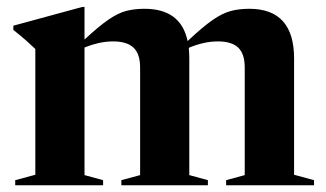

<svg xmlns="http://www.w3.org/2000/svg" viewBox="-20 -548 964 568"><path d="M540 -375V-30L595 -15V0H339V-15L394.5 -30V-348.5Q394.5 -388.5 375 -407Q355.5 -425.5 314.5 -425.5Q292.5 -425.5 271 -420.5Q249.5 -415.5 230 -407.5V-30L285 -15V0H25V-15L84.5 -31V-403Q76 -411 60.8 -425Q45.5 -439 19.5 -459.5V-472L223.5 -527.5H230V-431Q272.5 -470.5 301 -490Q329.5 -509.5 353.8 -515.8Q378 -522 407.5 -522Q515 -522 535 -426.5Q579 -468 608.5 -488.5Q638 -509 662.8 -515.5Q687.5 -522 717.5 -522Q850 -522 850 -375V-31L909 -15V0H649V-15L704 -30V-348.5Q704 -388.5 684.8 -407Q665.5 -425.5 624.5 -425.5Q602 -425.5 580 -420.2Q558 -415 538.5 -406.5Q540 -391.5 540 -375Z"/></svg>

Font: Newsreader 72pt SemiBold
Style: Regular
Weight: 600
Designer: Hugues Gentile
Foundry: Production Type
Version: Version 1.003; ttfautohint (v1.8.3)